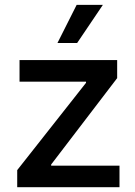

<svg xmlns="http://www.w3.org/2000/svg" viewBox="-20 -781 564 801"><path d="M51.8 -71.3 338.9 -435.5V-440.4H61.5V-530.3H468.8V-455.1L193.4 -94.7V-89.8H478.5V0H51.8ZM299.8 -760.7H409.2L301.8 -601.6H219.7Z"/></svg>

Font: Pretendard JP Medium
Style: Regular
Weight: 500
Designer: Base glyphs from Inter by Rasmus Andersson; Hangeul glyphs from Noto Sans CJK(Source Han Sans) by Jang Soo-young and Kan
Foundry: Kil Hyung-jin
Version: Version 1.309